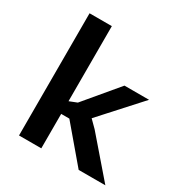

<svg xmlns="http://www.w3.org/2000/svg" viewBox="-158 -793 872 915"><g transform="rotate(30 278.0 -336.0)"><path d="M240.7 -189.5H195.8V0H73.2V-672.4H195.8V-259.3L237.8 -275.9L389.6 -457H524.9L368.2 -284.2L332 -244.1L370.1 -206.1L548.3 0H401.4Z"/></g></svg>

Font: PT Astra Sans
Style: Bold
Weight: 700
Designer: A.Korolkova, I. Chaeva
Foundry: ParaType Ltd
Version: Version 1.001; ttfautohint (v1.6)